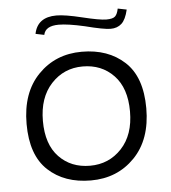

<svg xmlns="http://www.w3.org/2000/svg" viewBox="-50 -707 675 756"><g transform="rotate(-5 288.0 -328.5)"><path d="M279.5 4Q175 4 110.5 -56Q46 -116 46 -239.5Q46 -363 114.5 -433.5Q183 -504 287 -504Q391 -504 456 -444Q521 -384 521 -260.5Q521 -137 452.5 -66.5Q384 4 279.5 4ZM285.5 -446Q211 -446 161 -392Q111 -338 111 -245.5Q111 -153 158.5 -103.5Q206 -54 281 -54Q356 -54 406 -107.5Q456 -161 456 -253.5Q456 -346 408 -396Q360 -446 285.5 -446ZM200 -655Q234 -655 301.5 -638.5Q369 -622 395 -622Q421 -622 430 -631Q439 -640 443 -661L478 -654Q469 -615 452 -599.5Q435 -584 408.5 -584Q382 -584 308 -603Q242 -618 206 -618Q153 -618 146 -583L112 -590Q125 -655 200 -655Z"/></g></svg>

Font: Antic Slab
Style: Regular
Weight: 400
Designer: Santiago Orozco
Foundry: Santiago Orozco
Version: Version 001.002